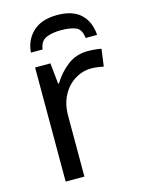

<svg xmlns="http://www.w3.org/2000/svg" viewBox="-113 -805 639 871"><g transform="rotate(-15 206.5 -370.0)"><path d="M335 -546Q350 -546 367.5 -544.5Q385 -543 398 -540L387 -459Q374 -462 358.5 -464Q343 -466 329 -466Q288 -466 252 -443.5Q216 -421 194.5 -380.5Q173 -340 173 -286V0H85V-536H157L167 -438H171Q197 -482 238 -514Q279 -546 335 -546ZM242 -740Q316 -740 353.5 -704Q391 -668 395 -606H341Q337 -647 311.5 -658Q286 -669 240 -669Q201 -669 172.5 -657Q144 -645 139 -606H84Q89 -666 129.5 -703Q170 -740 242 -740Z"/></g></svg>

Font: Noto IKEA Simplified Chinese
Style: Regular
Weight: 400
Designer: Monotype Design Team
Foundry: Monotype Imaging Inc.
Version: Version 1.100